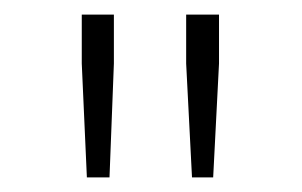

<svg xmlns="http://www.w3.org/2000/svg" viewBox="-20 -783 414 263"><path d="M92 -696V-763H136V-696L130 -540H99ZM235 -696V-763H280V-696L272 -540H243Z"/></svg>

Font: Noto Sans CJK TC Thin
Style: Regular
Weight: 250
Designer: Ryoko NISHIZUKA ???? (kana & ideographs); Paul D. Hunt (Latin, Greek & Cyrillic); Wenlong ZHANG ??? (bopomofo); Sandoll 
Foundry: Adobe Systems Incorporated
Version: Version 1.004 January 19, 2016